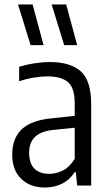

<svg xmlns="http://www.w3.org/2000/svg" viewBox="-20 -828 486 857"><path d="M180 9Q115.5 9 75 -29.5Q34.5 -68 34.5 -138Q34.5 -210.5 77.2 -251Q120 -291.5 212 -300L313.5 -311V-366Q313.5 -436.5 283.2 -461.8Q253 -487 192 -487Q165 -487 131.8 -481.8Q98.5 -476.5 65.5 -465V-529.5Q95 -539.5 132.8 -545.2Q170.5 -551 203 -551Q294 -551 340.5 -509.8Q387 -468.5 387 -363V0H324.5L318.5 -59.5H313.5Q290.5 -24.5 256.2 -7.8Q222 9 180 9ZM110 -147Q110 -98 133.8 -75Q157.5 -52 200.5 -52Q228.5 -52 259 -66.2Q289.5 -80.5 313.5 -119V-258L217.5 -248Q110 -237.5 110 -147ZM266.5 -626.5 210.5 -808H275.5L324.5 -626.5ZM116.5 -626.5 60.5 -808H125.5L174.5 -626.5Z"/></svg>

Font: Encode Sans Cnd
Style: Regular
Weight: 400
Width: 3
Designer: Multiple Designers
Foundry: Impallari Type
Version: Version 3.002; ttfautohint (v1.8.3) -l 8 -r 50 -G 200 -x 14 